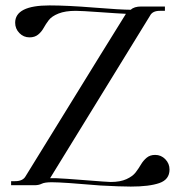

<svg xmlns="http://www.w3.org/2000/svg" viewBox="-20 -684 684 709"><path d="M463 -648Q475 -660 502 -660H589V-644Q589 -644 570 -644Q543 -644 534 -626L165 -26Q165 -26 186 -26Q215 -25 296.5 -18.5Q378 -12 389 -12Q424 -12 447 -22.5Q470 -33 481 -47.5Q492 -62 500.5 -76.5Q509 -91 521.5 -101.5Q534 -112 553 -112Q575 -112 590.5 -96Q606 -80 606 -58Q606 -21 568.5 -8Q531 5 463 5Q425 5 351 1Q212 -11 171 -11Q145 -11 134 -5.5Q123 0 107 0H21V-15H36Q65 -15 75 -34Q438 -623 445 -633Q420 -634 350 -639Q280 -644 260 -644Q221 -644 196 -634Q171 -624 160 -609.5Q149 -595 141 -580.5Q133 -566 120.5 -556Q108 -546 89 -546Q67 -546 51.5 -562Q36 -578 36 -600Q36 -664 163 -664Q228 -664 327 -656Q426 -648 463 -648Z"/></svg>

Font: kawoszeh
Style: Medium
Weight: 500
Version: Version 000.030